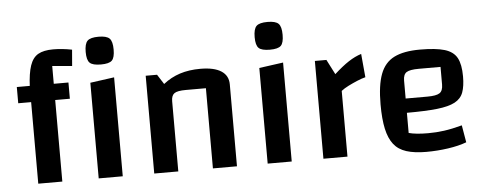

<svg xmlns="http://www.w3.org/2000/svg" viewBox="-49 -843 2476 978"><g transform="rotate(-5 1189.0 -354.0)"><path d="M234 0H111V-495Q114 -564 127.5 -603.5Q141 -643 169 -659Q197 -675 246 -675Q269 -675 293 -672.5Q317 -670 342 -665L335 -582L234 -591ZM309 -500V-417H45V-500ZM420 -489 543 -506V0H420ZM482 -577Q440 -577 425 -591.5Q410 -606 410 -647Q410 -689 425 -704Q440 -719 482 -719Q523 -719 538 -704Q553 -689 553 -647Q553 -606 538.5 -591.5Q524 -577 482 -577Z M704 0V-500H762L794 -450Q833 -481 879.5 -496Q926 -511 984 -511Q1054 -511 1090.5 -487.5Q1127 -464 1127 -419V0H1004V-410H901Q858 -410 842.5 -399Q827 -388 827 -359V0Z M1284 -489 1407 -506V0H1284ZM1346 -577Q1304 -577 1289 -591.5Q1274 -606 1274 -647Q1274 -689 1289 -704Q1304 -719 1346 -719Q1387 -719 1402 -704Q1417 -689 1417 -647Q1417 -606 1402.5 -591.5Q1388 -577 1346 -577Z M1628 -500 1667 -424Q1709 -462 1742 -483.5Q1775 -505 1807 -515L1818 -395Q1798 -390 1774.5 -380Q1751 -370 1729 -359Q1707 -348 1692 -336V0H1569V-500Z M2094 11Q2034 11 1993 -2Q1952 -15 1928.5 -45Q1905 -75 1894 -125Q1883 -175 1883 -250Q1883 -348 1904.5 -405Q1926 -462 1975 -486.5Q2024 -511 2107 -511Q2188 -511 2233 -497.5Q2278 -484 2296 -450.5Q2314 -417 2314 -356Q2314 -306 2302.5 -274.5Q2291 -243 2259 -226Q2227 -209 2168 -202.5Q2109 -196 2013 -196H1983V-269H2124Q2170 -269 2187 -280.5Q2204 -292 2204 -324V-414H2093Q2047 -414 2030 -403Q2013 -392 2013 -361V-93Q2049 -83 2112 -83Q2153 -83 2193.5 -88.5Q2234 -94 2286 -108L2301 -20Q2261 -5 2206 3Q2151 11 2094 11Z"/></g></svg>

Font: Changa ExtraLight Medium
Style: Regular
Weight: 500
Version: Version 3.002; ttfautohint (v1.8.2)